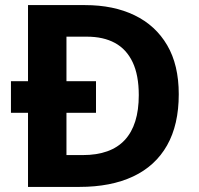

<svg xmlns="http://www.w3.org/2000/svg" viewBox="-20 -734 780 754"><path d="M313.7 -714Q426 -714 508.5 -674Q591.1 -634 636.5 -556.5Q682 -479 682 -364Q682 -244 636 -163Q590 -82 502.7 -41Q415.4 0 292 0H90V-291H23V-415H90V-714ZM321 -590H241V-415H357V-291H241V-125H305Q415 -125 470 -184.2Q525 -243.5 525 -360.3Q525 -439 500.8 -489.9Q476.6 -540.8 431.3 -565.4Q386 -590 321 -590Z"/></svg>

Font: Noto Sans Gujarati
Style: Regular
Weight: 400
Designer: Jelle Bosma - Monotype Design Team, Universal Thirst
Foundry: Monotype Imaging Inc.
Version: Version 2.102